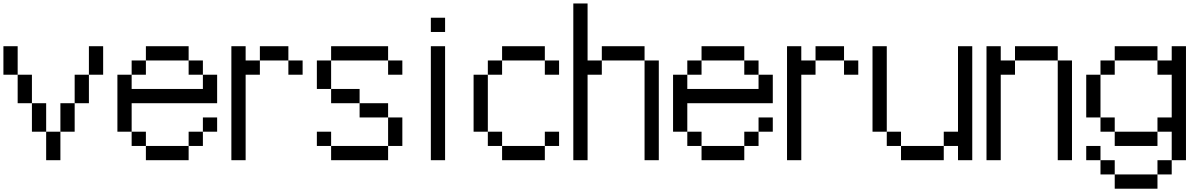

<svg xmlns="http://www.w3.org/2000/svg" viewBox="-20 -937 7040 1123"><path d="M0 -500V-666.7H83.3V-500ZM83.3 -333.3V-500H166.7V-333.3ZM166.7 -166.7V-333.3H250V-166.7ZM250 -166.7H333.3V0H250ZM333.3 -166.7V-333.3H416.7V-166.7ZM416.7 -333.3V-500H500V-333.3ZM500 -500V-666.7H583.3V-500Z M666.7 -166.7V-500H750V-416.7H1166.7V-500H1250V-333.3H750V-166.7ZM833.3 -166.7V-83.3H750V-166.7ZM833.3 -83.3H1083.3V0H833.3ZM833.3 -583.3V-500H750V-583.3ZM833.3 -666.7H1083.3V-583.3H833.3ZM1166.7 -166.7V-83.3H1083.3V-166.7ZM1166.7 -250H1250V-166.7H1166.7ZM1166.7 -583.3V-500H1083.3V-583.3Z M1333.3 0V-666.7H1416.7V-583.3H1500V-500H1416.7V0ZM1500 -583.3V-666.7H1666.7V-583.3ZM1666.7 -583.3H1750V-500H1666.7Z M1833.3 -83.3V-166.7H1916.7V-83.3ZM1833.3 -416.7V-583.3H1916.7V-416.7ZM2333.3 -83.3H2250V-250H2333.3ZM2333.3 -583.3V-500H2250V-583.3ZM1916.7 -83.3H2250V0H1916.7ZM1916.7 -416.7H2083.3V-333.3H1916.7ZM1916.7 -583.3V-666.7H2250V-583.3ZM2083.3 -333.3H2250V-250H2083.3Z M2500 0V-666.7H2583.3V0ZM2500 -750V-833.3H2583.3V-750Z M2750 -166.7V-500H2833.3V-166.7ZM2833.3 -166.7H2916.7V-83.3H2833.3ZM2833.3 -500V-583.3H2916.7V-500ZM2916.7 -83.3H3166.7V0H2916.7ZM2916.7 -583.3V-666.7H3166.7V-583.3ZM3166.7 -83.3V-166.7H3250V-83.3ZM3166.7 -583.3H3250V-500H3166.7Z M3333.3 0V-916.7H3416.7V-583.3H3500V-500H3416.7V0ZM3500 -583.3V-666.7H3750V-583.3ZM3750 0V-583.3H3833.3V0Z M3916.7 -166.7V-500H4000V-416.7H4416.7V-500H4500V-333.3H4000V-166.7ZM4083.3 -166.7V-83.3H4000V-166.7ZM4083.3 -83.3H4333.3V0H4083.3ZM4083.3 -583.3V-500H4000V-583.3ZM4083.3 -666.7H4333.3V-583.3H4083.3ZM4416.7 -166.7V-83.3H4333.3V-166.7ZM4416.7 -250H4500V-166.7H4416.7ZM4416.7 -583.3V-500H4333.3V-583.3Z M4583.3 0V-666.7H4666.7V-583.3H4750V-500H4666.7V0ZM4750 -583.3V-666.7H4916.7V-583.3ZM4916.7 -583.3H5000V-500H4916.7Z M5083.3 -166.7V-666.7H5166.7V-166.7ZM5166.7 -166.7H5250V-83.3H5166.7ZM5250 -83.3H5500V0H5250ZM5500 -83.3V-166.7H5583.3V-666.7H5666.7V0H5583.3V-83.3Z M5750 0V-666.7H5833.3V-583.3H5916.7V-500H5833.3V0ZM5916.7 -583.3V-666.7H6166.7V-583.3ZM6166.7 0V-583.3H6250V0Z M6333.3 0V-83.3H6416.7V0ZM6333.3 -250V-500H6416.7V-250ZM6500 -166.7H6416.7V-250H6500ZM6500 -83.3V-166.7H6750V-83.3ZM6500 0V83.3H6416.7V0ZM6500 83.3H6750V166.7H6500ZM6500 -583.3V-500H6416.7V-583.3ZM6500 -666.7H6750V-583.3H6500ZM6833.3 -166.7H6750V-250H6833.3V-500H6750V-583.3H6833.3V-666.7H6916.7V0H6833.3ZM6833.3 0V83.3H6750V0Z"/></svg>

Font: Galmuri11 Regular
Style: Regular
Weight: 400
Designer: Minseo Lee (Quiple)
Version: Version 2.356;hotconv 1.1.0;makeotfexe 2.6.0 DEVELOPMENT